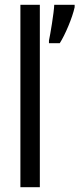

<svg xmlns="http://www.w3.org/2000/svg" viewBox="-20 -780 331 800"><path d="M146 0V-760H65V0ZM291 -750V-760H206C205 -728 189 -633 184 -611V-600H229C251 -634 282 -707 291 -750Z"/></svg>

Font: Noto Sans Gujarati UI ExtraCondensed
Style: Regular
Weight: 400
Width: 2
Designer: Jelle Bosma - Monotype Design Team, Universal Thirst
Foundry: Monotype Imaging Inc.
Version: Version 2.106